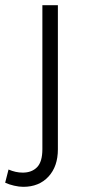

<svg xmlns="http://www.w3.org/2000/svg" viewBox="-69 -530 339 743"><path d="M-49 177 -36 126Q-22 132 -8.5 135Q5 138 19 138Q54 138 74.5 117Q95 96 95 47V-510H155V48Q155 114 118.5 153.5Q82 193 21 193Q5 193 -14.5 188.5Q-34 184 -49 177Z"/></svg>

Font: Radio Canada Light
Style: Regular
Weight: 300
Designer: Charles Daoud, Etienne Aubert Bonn, Alexandre Saumier Demers, Jacques Le Bailly
Foundry: Radio-Canada
Version: Version 2.104;gftools[0.9.28.dev5+ged2979d]